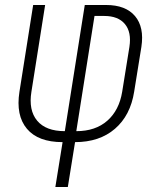

<svg xmlns="http://www.w3.org/2000/svg" viewBox="-20 -570 640 770"><path d="M202 180 231 0Q133 0 88 -53.5Q43 -107 58 -202L113 -550H161L106 -202Q94 -128 129 -86Q164 -44 240 -44L320 -550H405Q484 -550 521.5 -505.5Q559 -461 547 -382L518 -202Q503 -107 441 -53.5Q379 0 281 0L252 180ZM286 -44Q363 -44 410.5 -86Q458 -128 470 -202L499 -382Q508 -441 481 -473.5Q454 -506 398 -506H359Z"/></svg>

Font: NKDuy Mono Thin
Style: Italic
Weight: 100
Italic angle: -9°
Monospace: yes
Designer: NKDuy
Foundry: NKDuy
Version: Version 2.251; ttfautohint (v1.8.4.7-5d5b)